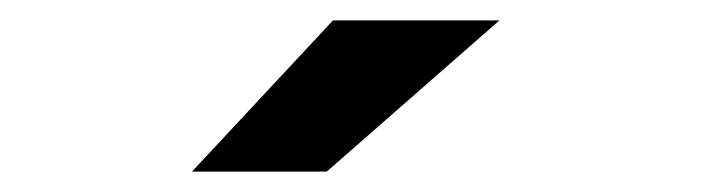

<svg xmlns="http://www.w3.org/2000/svg" viewBox="-20 -674 687 188"><path d="M168 -506 306 -654H469L300 -506Z"/></svg>

Font: Sarpanch
Style: Bold
Weight: 700
Designer: Manushi Parikh (Devanagari and Latin), Jyotish Sonowal (Devanagari)
Foundry: Indian Type Foundry
Version: Version 2.004;PS 1.0;hotconv 1.0.78;makeotf.lib2.5.61930; tt